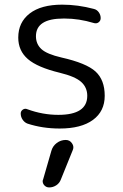

<svg xmlns="http://www.w3.org/2000/svg" viewBox="-20 -573 536 837"><path d="M436.5 -155.3Q436.5 -87.9 385.3 -50.3Q334 -12.7 240.2 -12.7Q165 -12.7 99.6 -34.2Q86.9 -39.1 78.6 -51.3Q70.3 -63.5 70.3 -78.1Q70.3 -88.9 79.6 -95.2Q88.9 -101.6 99.6 -96.7Q166 -72.3 234.4 -72.3Q360.4 -72.3 360.4 -155.3Q360.4 -191.4 334.5 -215.3Q308.6 -239.3 240.2 -255.9Q143.6 -279.3 101.6 -315.4Q59.6 -351.6 59.6 -409.2Q59.6 -475.6 109.4 -514.2Q159.2 -552.7 251 -552.7Q319.3 -552.7 388.7 -534.2Q402.3 -531.2 410.6 -519.5Q418.9 -507.8 418.9 -494.1Q418.9 -482.4 409.7 -475.6Q400.4 -468.8 388.7 -472.7Q324.2 -492.2 261.7 -492.2Q258.8 -492.2 256.8 -492.2Q136.7 -492.2 136.7 -415Q136.7 -380.9 160.6 -358.9Q184.6 -336.9 248 -322.3Q356.4 -297.9 396.5 -261.2Q436.5 -224.6 436.5 -155.3ZM204.1 84Q210 63.5 227.5 50.3Q245.1 37.1 266.6 37.1Q284.2 37.1 293.9 51.8Q299.8 60.5 299.8 69.3Q299.8 76.2 296.9 82L245.1 210Q239.3 225.6 225.1 234.9Q210.9 244.1 194.3 244.1Q180.7 244.1 171.9 233.4Q166 225.6 166 216.8Q166 212.9 168 209Z"/></svg>

Font: Gen Jyuu Gothic P Normal
Style: Regular
Weight: 300
Designer: [Source Han Sans]
Ryoko NISHIZUKA  (kana & ideographs); Paul D. Hunt (Latin, Greek & Cyrillic); Wenlong ZHANG  (bopomofo
Version: Version 1.002.20150607